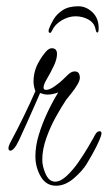

<svg xmlns="http://www.w3.org/2000/svg" viewBox="-20 -543 344 613"><path d="M230 -523Q255 -523 275 -504Q295 -485 295 -453Q295 -439 291 -439Q287 -439 285 -450Q281 -470 262.5 -480.5Q244 -491 221 -491Q199 -491 177 -478Q155 -465 146 -445Q143 -438 140 -438Q133 -438 136 -450Q141 -464 151 -481Q161 -498 180 -510.5Q199 -523 230 -523ZM159 50Q127 50 110 20.5Q93 -9 93 -44Q93 -77 104 -113Q115 -149 131.5 -184Q148 -219 166 -248Q148 -241 132 -241Q124 -241 118 -243Q112 -245 108 -246Q103 -234 90.5 -206Q78 -178 64.5 -147.5Q51 -117 41 -96Q25 -62 13 -62Q7 -62 7 -70Q7 -76 12 -86Q35 -129 55.5 -171Q76 -213 93 -252Q91 -257 89 -265.5Q87 -274 87 -284Q87 -295 89.5 -307.5Q92 -320 97 -332Q100 -339 108 -352.5Q116 -366 126 -377.5Q136 -389 145 -389Q162 -389 162 -371Q162 -354 151.5 -332Q141 -310 130 -291.5Q119 -273 119 -264Q119 -256 127 -256Q138 -256 154.5 -267.5Q171 -279 181 -289Q186 -294 197 -304.5Q208 -315 218 -315Q228 -315 231.5 -309Q235 -303 235 -295Q235 -286 227 -272.5Q219 -259 208.5 -246Q198 -233 191 -224Q177 -203 159 -171Q141 -139 128 -102.5Q115 -66 115 -33Q115 -11 126 13Q137 37 156 37Q173 37 192.5 19Q212 1 229.5 -24Q247 -49 260.5 -72Q274 -95 279 -104Q281 -109 286 -116.5Q291 -124 298 -124Q304 -124 304 -118Q304 -113 301.5 -106.5Q299 -100 297 -95Q288 -74 275 -51Q262 -28 257 -20Q243 3 215.5 26.5Q188 50 159 50Z"/></svg>

Font: Inspiration
Style: Regular
Weight: 400
Designer: Robert E. Leuschke
Foundry: Robert E. Leuschke
Version: Version 2.010; ttfautohint (v1.8.3)